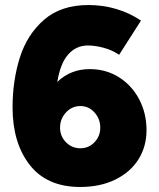

<svg xmlns="http://www.w3.org/2000/svg" viewBox="-20 -732 633 764"><path d="M30 -305Q30 -411 59 -503Q88 -595 155.5 -653.5Q223 -712 332 -712Q390 -712 443.5 -696Q497 -680 541 -650L454 -514Q426 -533 392 -542Q358 -551 330 -551Q283 -551 251.5 -515.5Q220 -480 208 -406Q261 -457 337 -457Q402 -457 453.5 -424.5Q505 -392 534 -336.5Q563 -281 563 -214Q563 -149 531 -98Q499 -47 439 -17.5Q379 12 299 12Q167 12 98.5 -75.5Q30 -163 30 -305ZM300 -142Q333 -142 356 -166Q379 -190 379 -224Q379 -259 356 -284.5Q333 -310 300 -310Q266 -310 242.5 -284.5Q219 -259 219 -224Q219 -190 242.5 -166Q266 -142 300 -142Z"/></svg>

Font: Oak Sans Black
Style: Regular
Weight: 900
Designer: Erik Kennedy, Walven
Foundry: Erik Kennedy, Walven
Version: Version 1.000